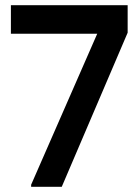

<svg xmlns="http://www.w3.org/2000/svg" viewBox="-20 -720 538 740"><path d="M100 0V-8L388 -666L431 -590H22V-700H472V-594L218 0Z"/></svg>

Font: Fustat
Style: Bold
Weight: 700
Designer: Mohamed Gaber, Khaled Hosny, Laura Garcia Mut
Foundry: Kief Type Foundry, Alif Type Foundry, Hard Type Foundry
Version: Version 1.007